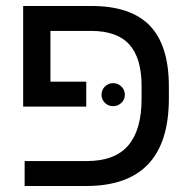

<svg xmlns="http://www.w3.org/2000/svg" viewBox="-20 -619 640 639"><path d="M451.2 -333Q451.2 -425.3 410.6 -470.7Q370.1 -516.1 283.2 -516.1H147.9V-347.2H267.1V-264.2H57.1V-599.1H284.2Q415.5 -599.1 478.8 -533.4Q542 -467.8 542 -331.1V-291Q542 0 267.1 0H62V-83H269Q362.3 -83 406.7 -134.8Q451.2 -186.5 451.2 -290ZM317.9 -303.2Q317.9 -320.3 329.3 -331.3Q340.8 -342.3 356.4 -342.3Q372.1 -342.3 383.8 -331.3Q395.5 -320.3 395.5 -303.2Q395.5 -287.6 383.8 -276.6Q372.1 -265.6 356.4 -265.6Q340.8 -265.6 329.3 -276.6Q317.9 -287.6 317.9 -303.2Z"/></svg>

Font: Courier New
Style: Regular
Weight: 400
Designer: Steve Matteson
Foundry: Ascender Corporation
Version: Version 2.00.3